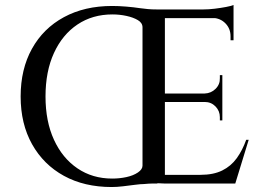

<svg xmlns="http://www.w3.org/2000/svg" viewBox="-20 -738 1046 772"><path d="M431 -714Q457 -714 487.5 -711.5Q518 -709 544 -705Q559 -703 574.5 -701.5Q590 -700 612 -700L613 0Q603 0 591.5 0Q580 0 559 2Q546 2 523 5Q500 8 475 11Q450 14 429 14Q319 14 237 -31Q155 -76 109 -158Q63 -240 63 -350Q63 -460 108.5 -542Q154 -624 237 -669Q320 -714 431 -714ZM431 -20Q461 -20 488.5 -26Q516 -32 534.5 -44.5Q553 -57 553 -72V-628Q553 -646 534.5 -657Q516 -668 488.5 -674Q461 -680 432 -680Q352 -680 291.5 -639.5Q231 -599 197 -525Q163 -451 163 -350Q163 -250 197 -176Q231 -102 291.5 -61Q352 -20 431 -20ZM643 -700V0L553 -4V-700ZM915 -35 923 0H642L636 -35ZM874 -362V-328H640V-362ZM919 -700V-665H640V-700ZM980 -176 926 0H750L786 -35Q838 -35 873.5 -52.5Q909 -70 932 -102Q955 -134 970 -176ZM874 -330V-254H864V-267Q864 -292 846.5 -310Q829 -328 803 -328V-330ZM874 -436V-360H803V-362Q829 -363 847 -381Q865 -399 864 -424V-436ZM919 -668V-576H907V-592Q907 -623 886.5 -644Q866 -665 835 -666V-668ZM919 -718V-689L797 -700Q819 -700 843.5 -703Q868 -706 889 -710Q910 -714 919 -718Z"/></svg>

Font: Cinzel Medium
Style: Regular
Weight: 500
Designer: Natanael Gama
Version: Version 2.000